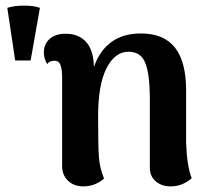

<svg xmlns="http://www.w3.org/2000/svg" viewBox="-20 -649 759 683"><path d="M34 -434H89L122 -621Q101 -629 66 -629Q30 -629 6 -621ZM662 -15Q629 14 587 14Q555 14 534 -4Q513 -22 513 -53V-308Q512 -389 496 -427Q480 -465 437 -465Q389 -465 359 -406.5Q329 -348 329 -236Q329 -126 332 -88.5Q335 -51 350 -14Q340 -4 320.5 5Q301 14 277 14Q243 14 222 -6Q201 -26 201 -59V-380Q200 -408 194 -420.5Q188 -433 174 -433Q155 -433 148 -421Q136 -441 136 -462Q136 -492 156.5 -510.5Q177 -529 214 -529Q260 -529 286.5 -499.5Q313 -470 314 -411Q357 -530 481 -530Q563 -530 602.5 -479.5Q642 -429 642 -328V-141Q645 -58 662 -15Z"/></svg>

Font: Arima Madurai Black
Style: Regular
Weight: 900
Designer: Joana Correia and Natanael Gama
Foundry: NDISCOVER
Version: Version 1.020